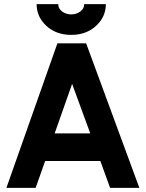

<svg xmlns="http://www.w3.org/2000/svg" viewBox="-20 -910 706 930"><path d="M244.7 -263.7 329.3 -503.7 417.3 -263.7ZM198.7 -130.3H466L513.3 0H655L397.3 -700H258L11 0H152.7ZM157.3 -890Q157.3 -828.3 205 -784.3Q252.7 -741 325 -741Q397.7 -741 444.7 -784.3Q492.7 -828 492.7 -890H388Q388 -868.7 369.7 -855Q351 -840.3 325 -840.3Q299 -840.3 280.3 -855Q262 -868.7 262 -890Z"/></svg>

Font: Unageo Variable
Style: Regular
Weight: 300
Designer: Richard Sepsi
Foundry: Richard Sepsi
Version: Version 2.200